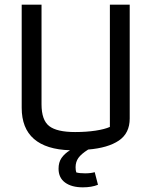

<svg xmlns="http://www.w3.org/2000/svg" viewBox="-20 -636 649 823"><path d="M231 87Q231 60 243.5 41.5Q256 23 280 8Q178 5 125.5 -40.5Q73 -86 73 -174V-616H158V-189Q158 -121 191 -95.5Q224 -70 302 -70Q350 -70 389.5 -76Q429 -82 451 -92V-616H536V-128Q536 -65 489.5 -33.5Q443 -2 358 5Q328 24 316 41Q304 58 304 81Q304 94 307 103Q320 107 345 107Q369 107 386 102L400 156Q373 167 335 167Q287 167 259 146.5Q231 126 231 87Z"/></svg>

Font: Athiti Medium
Style: Regular
Weight: 500
Designer: CadsonDemak Team
Foundry: CadsonDemak
Version: Version 1.032